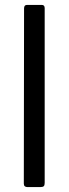

<svg xmlns="http://www.w3.org/2000/svg" viewBox="-20 -762 279 782"><path d="M162 -17Q162 -7 158 -3.5Q154 0 144 0H92Q77 0 77 -14L78 -728Q78 -742 90 -742H150Q162 -742 162 -729Z"/></svg>

Font: Libre Franklin
Style: Regular
Weight: 400
Designer: Pablo Impallari, Rodrigo Fuenzalida, Nhung Nguyen
Foundry: Impallari Type
Version: Version 3.000